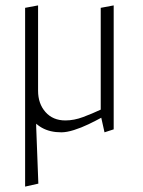

<svg xmlns="http://www.w3.org/2000/svg" viewBox="-20 -479 528 711"><path d="M114 -10 122 201 73 212V-219H114ZM367 11 355 -43Q335 -32 308 -19Q281 -6 254 2.5Q227 11 207 11Q165 11 135 -6Q105 -23 89 -52.5Q73 -82 73 -119V-450L121 -459V-143Q121 -95 148.5 -64Q176 -33 222 -33Q254 -33 287.5 -45.5Q321 -58 353 -73V-450L401 -459V0Z"/></svg>

Font: Ancizar Sans Thin
Style: Regular
Weight: 100
Designer: Cesar Puertas, Viviana Monsalve, Julian Moncada, Julian Prieto, Jose Castro, Mariel Hernandez, Felipe Aragon, Sara Alarc
Version: Version 8.100